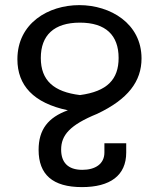

<svg xmlns="http://www.w3.org/2000/svg" viewBox="-20 -538 642 765"><path d="M306.6 207.5C418.5 207.5 482.9 161.6 482.9 69.8V32.7H396V69.8C396 115.2 359.4 138.7 308.1 138.7C249.5 138.7 223.6 107.9 223.6 58.1C223.6 0.5 258.3 -40 367.2 -84.5C490.2 -142.6 543.9 -213.9 543.9 -305.2C543.9 -444.3 419.9 -517.6 295.9 -517.6C172.9 -517.6 49.3 -445.8 49.3 -301.8C49.3 -197.8 113.3 -127.4 250.5 -98.6C171.9 -70.3 133.8 -22 133.8 59.1C133.8 157.2 189.5 207.5 306.6 207.5ZM298.8 -159.2C194.8 -171.9 142.6 -216.8 142.6 -307.1C142.6 -397 194.8 -447.8 298.3 -447.8C401.4 -447.8 452.6 -397.5 452.6 -307.1C452.6 -221.7 407.2 -173.8 298.8 -159.2Z"/></svg>

Font: Hack
Style: Regular
Weight: 400
Monospace: yes
Designer: Christopher Simpkins
Foundry: Christopher Simpkins
Version: Version 2.010